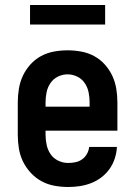

<svg xmlns="http://www.w3.org/2000/svg" viewBox="-20 -739 540 767"><path d="M252 8Q225 8 197.5 3Q170 -2 146 -15Q122 -28 103 -48.5Q84 -69 72 -93.5Q60 -118 55.5 -145.5Q51 -173 51 -200V-330Q51 -357 55.5 -384.5Q60 -412 71.5 -436.5Q83 -461 101.5 -481.5Q120 -502 144 -515Q168 -528 195.5 -533Q223 -538 250 -538Q277 -538 304.5 -533Q332 -528 356 -515Q380 -502 398.5 -481.5Q417 -461 428.5 -436.5Q440 -412 444.5 -384.5Q449 -357 449 -330V-217H162V-200Q162 -180 166.5 -159.5Q171 -139 182.5 -122.5Q194 -106 213 -97Q232 -88 252 -88Q267 -88 281.5 -91Q296 -94 308 -102.5Q320 -111 327.5 -124.5Q335 -138 336 -152H447Q446 -129 438.5 -106Q431 -83 417.5 -64Q404 -45 385 -30.5Q366 -16 344 -7.5Q322 1 299 4.5Q276 8 252 8ZM162 -313H338V-330Q338 -350 334 -370Q330 -390 318.5 -407Q307 -424 288.5 -433Q270 -442 250 -442Q230 -442 211.5 -433Q193 -424 181.5 -407Q170 -390 166 -370Q162 -350 162 -330ZM100 -641V-719H400V-641Z"/></svg>

Font: iosevka_custom_sans_ss08
Style: Bold
Weight: 700
Designer: Belleve Invis
Foundry: Belleve Invis
Version: Version 10.3.0; ttfautohint (v1.8.3)